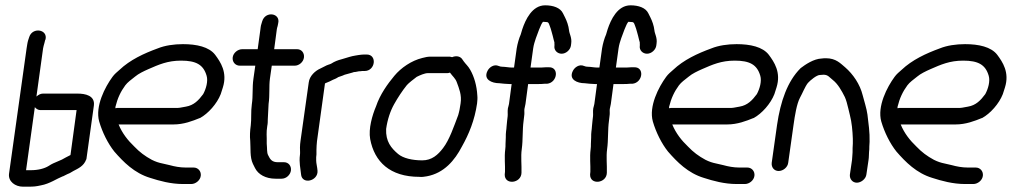

<svg xmlns="http://www.w3.org/2000/svg" viewBox="-20 -680 3805 722"><path d="M111 -277C116 -271 123 -266 132 -266H263H268L245 -97C236 -93 217 -82 213 -80L197 -73C185 -68 175 -64 163 -56C147 -46 123 -40 96 -40H78ZM117 -317 142 -498C143 -504 145 -511 147 -518L150 -530L151 -531C161 -570 102 -579 90 -541L86 -529C83 -520 82 -509 80 -498L14 -27C10 3 38 22 66 22H87C107 22 116 21 134 17C167 11 193 -8 216 -17H217L233 -25C239 -27 245 -30 256 -37C273 -46 295 -55 304 -80C304 -80 305 -81 305 -82L333 -283C338 -321 300 -328 272 -328H141C132 -328 124 -323 117 -317Z M414 -273V-278C422 -311 434 -336 451 -359C460 -371 473 -380 488 -392C501 -403 520 -412 538 -420C577 -437 610 -452 661 -452C717 -452 745 -437 757 -395C763 -375 755 -346 744 -326C727 -303 709 -284 679 -279L657 -275C651 -274 646 -274 641 -274H420C418 -274 417 -273 414 -273ZM735 -19C737 -36 725 -50 708 -50H678C657 -50 636 -54 618 -59L592 -65C577 -68 565 -72 551 -79C525 -93 505 -108 485 -129C461 -152 440 -178 426 -212H632C671 -212 704 -225 731 -236H732C763 -253 796 -290 810 -326L818 -351C836 -408 809 -447 789 -474C766 -504 719 -514 668 -514C634 -514 600 -509 573 -498C521 -479 469 -455 429 -417C421 -410 410 -401 403 -391C375 -353 337 -280 353 -223C365 -182 386 -140 410 -110C444 -71 485 -29 545 -11C579 0 622 12 668 12H699C716 12 733 -2 735 -19Z M923 -209C920 -187 919 -168 921 -150C923 -123 919 -89 931 -64L939 -48C951 -24 979 -8 1016 -8H1039C1057 -8 1072 -23 1074 -39C1076 -56 1065 -70 1048 -70H1025C1003 -70 996 -80 988 -97C983 -107 985 -120 983 -140V-160C983 -171 982 -178 983 -189L985 -206C987 -215 987 -225 987 -231C988 -250 989 -268 990 -289C995 -323 991 -354 995 -384L1002 -433H1088C1105 -433 1121 -447 1123 -464C1125 -481 1114 -495 1097 -495H1011L1021 -570C1021 -573 1023 -578 1024 -582L1026 -592C1036 -631 978 -640 966 -600L963 -590C960 -582 960 -573 959 -568L949 -495H891C874 -495 857 -481 855 -464C853 -447 865 -433 882 -433H940L933 -384C928 -349 932 -320 927 -288C923 -260 926 -232 923 -209Z M1174 -38C1173 -52 1169 -66 1169 -76V-89C1169 -92 1170 -96 1170 -99V-100V-116C1170 -126 1171 -139 1172 -149L1202 -366C1204 -368 1212 -370 1220 -374L1232 -380C1237 -382 1245 -385 1252 -390C1256 -392 1266 -394 1276 -399L1305 -407C1308 -408 1310 -409 1311 -409C1318 -409 1323 -411 1330 -412C1333 -412 1336 -412 1342 -413H1351C1392 -413 1399 -475 1359 -475H1349C1343 -475 1335 -474 1328 -473L1316 -471C1309 -470 1301 -468 1294 -466L1264 -457C1252 -454 1238 -449 1226 -441C1219 -437 1214 -438 1198 -429L1184 -422C1166 -414 1144 -395 1141 -370L1110 -150C1109 -142 1108 -134 1108 -125C1108 -114 1109 -105 1108 -98C1104 -69 1110 -47 1112 -25C1115 16 1177 1 1174 -38Z M1680 -465C1679 -465 1674 -467 1671 -467H1598C1589 -467 1579 -465 1568 -462C1527 -452 1488 -425 1463 -395C1438 -365 1409 -325 1394 -280C1380 -247 1365 -196 1372 -157C1388 -72 1446 -15 1557 -15C1565 -14 1575 -15 1585 -17C1650 -29 1690 -77 1717 -129C1743 -175 1765 -228 1774 -291C1775 -301 1776 -311 1775 -320C1773 -358 1763 -392 1748 -418C1740 -432 1732 -438 1724 -449L1717 -459C1709 -469 1694 -471 1680 -465ZM1708 -267C1707 -261 1705 -255 1703 -247C1687 -205 1670 -154 1646 -123C1627 -98 1604 -77 1568 -77C1530 -77 1496 -85 1477 -101C1451 -123 1430 -148 1432 -195C1437 -231 1448 -263 1462 -288C1476 -313 1493 -339 1510 -360C1516 -367 1536 -383 1547 -391C1559 -397 1577 -405 1589 -405H1662C1665 -405 1666 -405 1672 -407C1682 -393 1693 -385 1698 -370C1706 -348 1717 -323 1712 -291C1711 -283 1709 -275 1708 -267Z M1890 -273C1888 -261 1890 -251 1889 -243L1887 -226C1885 -213 1885 -197 1883 -186C1882 -179 1882 -172 1882 -163L1881 -139C1881 -132 1881 -125 1880 -119C1876 -88 1880 -59 1879 -34L1878 -24C1877 17 1940 10 1941 -30C1942 -60 1938 -91 1942 -119C1947 -155 1944 -190 1949 -226L1951 -243C1953 -254 1951 -263 1952 -270C1953 -275 1955 -284 1956 -289L1966 -364H2006C2012 -364 2018 -364 2027 -365H2036H2037C2077 -369 2084 -430 2042 -427H2032C2027 -427 2021 -426 2015 -426H1975L1985 -498C1987 -512 1991 -524 1995 -536C2000 -549 2014 -591 2022 -598C2025 -598 2031 -597 2036 -597C2044 -597 2045 -588 2051 -572L2055 -558C2058 -549 2059 -542 2062 -531L2065 -520C2065 -518 2064 -519 2065 -515V-509C2062 -491 2076 -478 2092 -478C2109 -478 2125 -493 2127 -509L2128 -517C2131 -538 2121 -553 2120 -565C2118 -584 2111 -602 2105 -614L2097 -630C2087 -651 2060 -660 2030 -660C1981 -660 1956 -606 1944 -570L1938 -550C1932 -537 1926 -516 1923 -498L1913 -426H1904C1894 -426 1880 -429 1869 -429C1862 -429 1862 -430 1855 -432C1837 -440 1819 -426 1813 -413C1797 -381 1829 -367 1858 -367C1868 -366 1884 -364 1896 -364H1904L1894 -289C1893 -283 1891 -278 1890 -273Z M2211 -273C2209 -261 2211 -251 2210 -243L2208 -226C2206 -213 2206 -197 2204 -186C2203 -179 2203 -172 2203 -163L2202 -139C2202 -132 2202 -125 2201 -119C2197 -88 2201 -59 2200 -34L2199 -24C2198 17 2261 10 2262 -30C2263 -60 2259 -91 2263 -119C2268 -155 2265 -190 2270 -226L2272 -243C2274 -254 2272 -263 2273 -270C2274 -275 2276 -284 2277 -289L2287 -364H2327C2333 -364 2339 -364 2348 -365H2357H2358C2398 -369 2405 -430 2363 -427H2353C2348 -427 2342 -426 2336 -426H2296L2306 -498C2308 -512 2312 -524 2316 -536C2321 -549 2335 -591 2343 -598C2346 -598 2352 -597 2357 -597C2365 -597 2366 -588 2372 -572L2376 -558C2379 -549 2380 -542 2383 -531L2386 -520C2386 -518 2385 -519 2386 -515V-509C2383 -491 2397 -478 2413 -478C2430 -478 2446 -493 2448 -509L2449 -517C2452 -538 2442 -553 2441 -565C2439 -584 2432 -602 2426 -614L2418 -630C2408 -651 2381 -660 2351 -660C2302 -660 2277 -606 2265 -570L2259 -550C2253 -537 2247 -516 2244 -498L2234 -426H2225C2215 -426 2201 -429 2190 -429C2183 -429 2183 -430 2176 -432C2158 -440 2140 -426 2134 -413C2118 -381 2150 -367 2179 -367C2189 -366 2205 -364 2217 -364H2225L2215 -289C2214 -283 2212 -278 2211 -273Z M2496 -273V-278C2504 -311 2516 -336 2533 -359C2542 -371 2555 -380 2570 -392C2583 -403 2602 -412 2620 -420C2659 -437 2692 -452 2743 -452C2799 -452 2827 -437 2839 -395C2845 -375 2837 -346 2826 -326C2809 -303 2791 -284 2761 -279L2739 -275C2733 -274 2728 -274 2723 -274H2502C2500 -274 2499 -273 2496 -273ZM2817 -19C2819 -36 2807 -50 2790 -50H2760C2739 -50 2718 -54 2700 -59L2674 -65C2659 -68 2647 -72 2633 -79C2607 -93 2587 -108 2567 -129C2543 -152 2522 -178 2508 -212H2714C2753 -212 2786 -225 2813 -236H2814C2845 -253 2878 -290 2892 -326L2900 -351C2918 -408 2891 -447 2871 -474C2848 -504 2801 -514 2750 -514C2716 -514 2682 -509 2655 -498C2603 -479 2551 -455 2511 -417C2503 -410 2492 -401 2485 -391C2457 -353 2419 -280 2435 -223C2447 -182 2468 -140 2492 -110C2526 -71 2567 -29 2627 -11C2661 0 2704 12 2750 12H2781C2798 12 2815 -2 2817 -19Z M3077 -399C3094 -399 3099 -389 3112 -379C3131 -364 3145 -339 3157 -315C3162 -304 3166 -289 3170 -272L3176 -247C3183 -220 3186 -188 3187 -158V-140C3186 -128 3186 -118 3186 -107C3185 -98 3185 -86 3184 -79L3176 -24C3174 -8 3185 7 3202 7C3218 7 3236 -7 3238 -24L3246 -78C3248 -90 3247 -99 3248 -109C3249 -115 3249 -121 3249 -129L3250 -147C3251 -182 3246 -216 3242 -249C3239 -272 3229 -302 3224 -322C3214 -363 3188 -401 3158 -427C3141 -441 3124 -461 3086 -461C3081 -461 3077 -461 3070 -460C3040 -459 3008 -437 2991 -424L2990 -423C2941 -374 2915 -299 2902 -210L2882 -68C2880 -51 2891 -37 2908 -37C2925 -37 2942 -51 2944 -68L2964 -210C2969 -246 2976 -289 2988 -312C2998 -330 3007 -354 3018 -368C3027 -378 3051 -398 3063 -398C3068 -398 3071 -399 3077 -399Z M3355 -273V-278C3363 -311 3375 -336 3392 -359C3401 -371 3414 -380 3429 -392C3442 -403 3461 -412 3479 -420C3518 -437 3551 -452 3602 -452C3658 -452 3686 -437 3698 -395C3704 -375 3696 -346 3685 -326C3668 -303 3650 -284 3620 -279L3598 -275C3592 -274 3587 -274 3582 -274H3361C3359 -274 3358 -273 3355 -273ZM3676 -19C3678 -36 3666 -50 3649 -50H3619C3598 -50 3577 -54 3559 -59L3533 -65C3518 -68 3506 -72 3492 -79C3466 -93 3446 -108 3426 -129C3402 -152 3381 -178 3367 -212H3573C3612 -212 3645 -225 3672 -236H3673C3704 -253 3737 -290 3751 -326L3759 -351C3777 -408 3750 -447 3730 -474C3707 -504 3660 -514 3609 -514C3575 -514 3541 -509 3514 -498C3462 -479 3410 -455 3370 -417C3362 -410 3351 -401 3344 -391C3316 -353 3278 -280 3294 -223C3306 -182 3327 -140 3351 -110C3385 -71 3426 -29 3486 -11C3520 0 3563 12 3609 12H3640C3657 12 3674 -2 3676 -19Z"/></svg>

Font: PolanStronk
Style: BdIta
Weight: 700
Version: Version 1.0